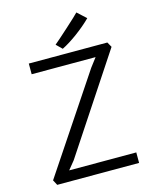

<svg xmlns="http://www.w3.org/2000/svg" viewBox="-138 -1055 918 1146"><g transform="rotate(-15 320.5 -482.0)"><path d="M70.3 0 53.2 -32.2 447.3 -622.6 488.8 -677.2H93.8V-743.2H579.1L596.7 -711.9L203.6 -116.7L161.6 -64.9H576.2V0ZM312.5 -775.9 277.3 -810.5Q296.4 -825.7 364.7 -887.5Q433.1 -949.2 446.8 -964.4L501 -914.6Q461.9 -875.5 409.4 -836.7Q356.9 -797.9 312.5 -775.9Z"/></g></svg>

Font: HaufeMerriweatherSansLt
Style: Regular
Weight: 300
Designer: Eben Sorkin
Foundry: Eben Sorkin
Version: Version 1.56